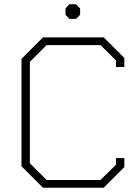

<svg xmlns="http://www.w3.org/2000/svg" viewBox="-20 -874 654 894"><path d="M80 -100V-600L180 -700H463L559 -604V-562H520V-593L448 -664H197L119 -586V-114L197 -36H448L520 -107V-138H559V-96L463 0H180ZM285 -805V-835L303 -854H334L353 -835V-805L334 -786H303Z"/></svg>

Font: Chakra Petch ExtraLight
Style: Regular
Weight: 275
Designer: Katatrad Aksorn Co.,Ltd.
Foundry: Cadson Demak Co.,Ltd.
Version: Version 1.000; ttfautohint (v1.6)